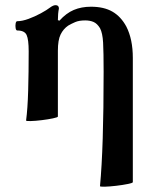

<svg xmlns="http://www.w3.org/2000/svg" viewBox="-20 -451 573 743"><path d="M367 269Q374 195 377.5 84.5Q381 -26 381 -173Q381 -249 379 -286Q377 -323 367 -342Q356 -360 342 -366Q328 -372 310 -372Q286 -372 271 -365.5Q256 -359 244 -352Q225 -339 214.5 -317.5Q204 -296 204 -255V0Q204 3 185 7Q166 11 141.5 14Q117 17 98.5 17.5Q80 18 81 15Q87 -30 89 -100.5Q91 -171 91 -252Q91 -298 83 -315.5Q75 -333 47 -333Q42 -333 40.5 -342Q39 -351 40.5 -360Q42 -369 47 -369Q66 -369 90.5 -378Q115 -387 138 -399.5Q161 -412 174 -422Q186 -431 195 -431Q208 -431 208 -418Q204 -399 204 -373L210 -371Q236 -400 265.5 -412.5Q295 -425 332 -425Q382 -425 415 -406Q448 -387 469 -348Q494 -299 494 -227V254Q494 257 474.5 261Q455 265 429.5 268Q404 271 385 271.5Q366 272 367 269Z"/></svg>

Font: Junicode SmExp
Style: Bold
Weight: 700
Width: 6
Designer: Peter S. Baker
Version: Version 2.205; ttfautohint (v1.8.4)